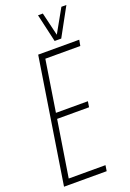

<svg xmlns="http://www.w3.org/2000/svg" viewBox="-168 -953 683 1011"><g transform="rotate(-20 173.0 -447.5)"><path d="M6 0 116 -700H346L340 -667H144L99 -380H278L273 -348H94L44 -32H250L245 0ZM345 -895 259 -738H222L186 -895H213L244 -765L317 -895Z"/></g></svg>

Font: Georama Condensed ExtraLight
Style: Italic
Weight: 200
Width: 3
Italic angle: -9°
Designer: Jean-Baptiste Levee
Foundry: Production Type
Version: Version 1.000